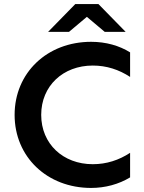

<svg xmlns="http://www.w3.org/2000/svg" viewBox="-20 -916 710 946"><path d="M429 10C498 10 565 -8 621 -42V-163C566 -127 505 -107 437 -107C291 -107 183 -207 183 -350C183 -493 291 -593 437 -593C505 -593 566 -573 621 -537V-658C568 -691 502 -710 429 -710C212 -710 52 -557 52 -350C52 -143 212 10 429 10ZM217 -759H320L408 -833L496 -759H599L465 -896H351Z"/></svg>

Font: Chess Sans SemiBold
Style: Regular
Weight: 600
Designer: Wolf Bōese
Foundry: Wolf Bōese
Version: Version 7.223;Glyphs 3.3 (3306)